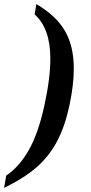

<svg xmlns="http://www.w3.org/2000/svg" viewBox="-95 -714 448 947"><path d="M-74.7 212.9 -64.5 152.3Q0.5 108.4 47.1 26.1Q93.8 -56.2 123.5 -191.9Q153.3 -327.6 153.3 -424.8Q153.3 -574.2 75.7 -643.1L84.5 -693.8Q182.6 -636.2 225.8 -560.8Q269 -485.4 269 -375.5Q269 -294.9 247.3 -193.1Q225.6 -91.3 187 -18.1Q148.4 55.2 87.9 108.9Q27.3 162.6 -74.7 212.9Z"/></svg>

Font: Tinos
Style: Bold Italic
Weight: 700
Italic angle: -16.333°
Designer: Steve Matteson
Foundry: Monotype Imaging Inc.
Version: Version 1.23